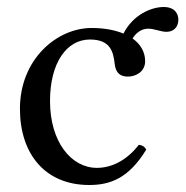

<svg xmlns="http://www.w3.org/2000/svg" viewBox="-20 -519 533 549"><path d="M456 -428C477 -428 490 -442 490 -463C490 -477 482 -499 448 -499C414 -499 361 -478 333 -423C309 -433 278 -439 242 -439C143 -439 37 -350 37 -208C37 -79 109 10 235 10C295 10 348 -9 398 -91C394 -100 386 -104 377 -105C343 -61 300 -39 257 -39C184 -39 123 -113 123 -230C123 -340 171 -406 237 -406C296 -406 304 -371 308 -336C311 -309 325 -300 346 -300C367 -300 395 -313 395 -344C395 -370 382 -393 359 -409C369 -425 384 -437 404 -437C421 -437 440 -428 456 -428Z"/></svg>

Font: Libertinus Serif
Style: Regular
Weight: 400
Designer: Philipp H. Poll, Khaled Hosny
Foundry: Caleb Maclennan
Version: Version 7.050;RELEASE